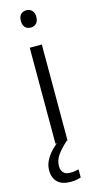

<svg xmlns="http://www.w3.org/2000/svg" viewBox="-143 -771 528 1030"><g transform="rotate(-15 120.5 -256.5)"><path d="M154 -533V0H87V-533ZM121 -732Q140 -732 152 -719.5Q164 -707 164 -684Q164 -661 152 -648.5Q140 -636 121 -636Q101 -636 89.5 -648.5Q78 -661 78 -684Q78 -707 89.5 -719.5Q101 -732 121 -732ZM74 121Q74 145 86.5 158Q99 171 123 171Q139 171 151 169Q163 167 171 165V210Q159 214 145.5 216.5Q132 219 113 219Q66 219 41.5 195.5Q17 172 17 129Q17 102 30 76Q43 50 65 27Q87 4 112 -14L150 0Q116 30 95 59Q74 88 74 121Z"/></g></svg>

Font: Noto Sans Oriya Light
Style: Regular
Weight: 300
Version: Version 2.003